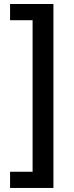

<svg xmlns="http://www.w3.org/2000/svg" viewBox="-20 -782 364 949"><path d="M29.8 147V66.9H141.1V-682.1H29.8V-762.2H244.1V147Z"/></svg>

Font: Post Grotesk Medium
Style: Medium
Weight: 500
Version: Version 1.0